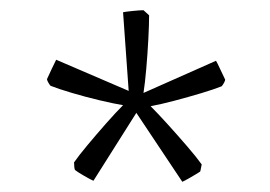

<svg xmlns="http://www.w3.org/2000/svg" viewBox="-20 -736 528 376"><path d="M337 -380 247 -515 163 -382Q158 -384 145 -391.5Q132 -399 127 -403Q126 -404 125.5 -409Q125 -414 125 -418Q134 -431 151.5 -452Q169 -473 188 -494.5Q207 -516 221 -530Q203 -533 175.5 -539.5Q148 -546 121 -554Q94 -562 79 -568Q77 -570 74.5 -574.5Q72 -579 72 -581Q75 -588 81.5 -601.5Q88 -615 90 -619L232 -558L221 -712Q225 -713 239.5 -714.5Q254 -716 261 -716Q262 -715 266 -711.5Q270 -708 272 -706Q272 -688 270.5 -659.5Q269 -631 266.5 -602Q264 -573 261 -554L403 -617Q405 -614 411.5 -600Q418 -586 421 -580Q421 -578 418.5 -573.5Q416 -569 414 -567Q399 -561 374 -553.5Q349 -546 322.5 -539Q296 -532 275 -528Q289 -514 308.5 -492.5Q328 -471 346.5 -449.5Q365 -428 375 -414Q374 -410 373.5 -406.5Q373 -403 372 -400Q366 -396 353 -388.5Q340 -381 337 -380Z"/></svg>

Font: Labrada Light
Style: Regular
Weight: 300
Designer: Mercedes Jáuregui
Foundry: Omnibus-Type Team
Version: Version 1.000; ttfautohint (v1.8.4.7-5d5b)